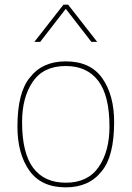

<svg xmlns="http://www.w3.org/2000/svg" viewBox="-20 -800 566 826"><path d="M263 6Q157 6 106 -66.5Q55 -139 55 -255Q55 -403 109 -467Q162 -536 263 -536Q369 -536 420 -463.5Q471 -391 471 -275Q471 -128 418 -64Q364 6 263 6ZM263 -14Q358 -14 404.5 -81.5Q451 -149 451 -255Q451 -389 402.5 -452.5Q354 -516 263 -516Q167 -516 121 -448.5Q75 -381 75 -275Q75 -141 123 -77.5Q171 -14 263 -14ZM398 -620H373L263 -762L153 -620H128L253 -780H273Z"/></svg>

Font: Tanohe Sans Thin
Style: Regular
Weight: 100
Designer: Village Type and Design LLC & Cristiano Sobral
Foundry: Cooper Hewitt Smithsonian Design Museum
Version: Version 1.00;September 29, 2021;FontCreator 13.0.0.2655 64-b